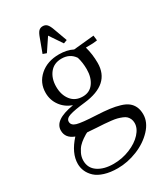

<svg xmlns="http://www.w3.org/2000/svg" viewBox="-229 -735 969 1128"><g transform="rotate(-30 255.5 -171.0)"><path d="M32.2 161.1Q32.2 88.9 100.1 14.2Q43.9 -6.8 43.9 -58.1Q43.9 -93.8 76.9 -116.9Q109.9 -140.1 180.2 -151.9Q132.8 -168.9 105 -207.3Q77.1 -245.6 77.1 -294.9Q77.1 -362.8 127.7 -407.5Q178.2 -452.1 257.8 -452.1Q311 -452.1 350.1 -432.1L488.8 -445.8L492.2 -418V-411.1L463.9 -408.2Q430.2 -408.2 415 -407.2Q430.2 -354 430.2 -294.9Q430.2 -151.4 247.1 -130.9Q176.3 -123 143.1 -112.8Q109.9 -102.5 109.9 -80.1Q109.9 -55.2 141.6 -45.9Q173.3 -36.6 270 -32.2Q320.8 -29.8 356.9 -25.1Q393.1 -20.5 423.8 -11.2Q454.6 -2 472.9 12.5Q491.2 26.9 501.2 48.6Q511.2 70.3 511.2 100.1Q511.2 153.8 466.8 200.9Q422.4 248 356.4 274.4Q290.5 300.8 224.1 300.8Q173.8 300.8 135.5 288.8Q97.2 276.9 75.4 256.6Q53.7 236.3 43 212.2Q32.2 188 32.2 161.1ZM69.8 161.1Q69.8 211.4 110.4 238.8Q150.9 266.1 215.8 266.1Q273.9 266.1 326.9 244.4Q379.9 222.7 410.9 188.7Q441.9 154.8 441.9 119.1Q441.9 103.5 436.5 91.6Q431.2 79.6 422.6 71Q414.1 62.5 398.2 56.2Q382.3 49.8 367.4 45.9Q352.5 42 328.4 39.3Q304.2 36.6 284.7 35.2Q265.1 33.7 234.9 32.2Q220.2 31.7 172.9 27.8Q168.5 29.8 161.6 33.2Q154.8 36.6 137 49.1Q119.1 61.5 105.7 75.7Q92.3 89.8 81.1 113Q69.8 136.2 69.8 161.1ZM256.8 -167Q303.7 -167 329.8 -203.1Q356 -239.3 356 -294.9Q356 -340.3 344.2 -378.9Q314.5 -422.9 257.8 -422.9Q206.1 -422.9 177.5 -386.5Q148.9 -350.1 148.9 -294.9Q148.9 -239.7 177.2 -203.4Q205.6 -167 256.8 -167ZM175.8 -502 210 -594.2Q219.7 -621.6 230.2 -632.3Q240.7 -643.1 257.8 -643.1Q274.9 -643.1 285.6 -632.3Q296.4 -621.6 306.2 -594.2L339.8 -502L315.9 -493.2L257.8 -579.1L200.2 -493.2Z"/></g></svg>

Font: Dihjauti
Style: Regular
Weight: 400
Designer: T. Christopher White
Version: Version 3.0.0